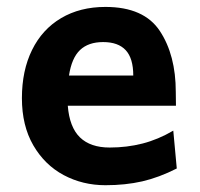

<svg xmlns="http://www.w3.org/2000/svg" viewBox="-20 -528 582 560"><path d="M177.7 -219.7Q182.6 -157.2 213.1 -127.4Q243.7 -97.7 299.8 -97.7Q350.1 -97.7 395.8 -109.4Q441.4 -121.1 485.4 -147L495.6 -36.6Q443.8 -10.3 394.8 1Q345.7 12.2 287.6 12.2Q221.2 12.2 165.8 -17.3Q110.4 -46.9 77.1 -104.2Q43.9 -161.6 43.9 -241.7Q43.9 -322.3 73.5 -382.3Q103 -442.4 158.2 -475.1Q213.4 -507.8 287.6 -507.8Q399.9 -507.8 446.3 -437.5Q492.7 -367.2 492.7 -259.8L493.2 -219.7ZM368.7 -307.6Q368.7 -357.9 346.7 -381.6Q324.7 -405.3 280.8 -405.3Q237.8 -405.3 213.4 -382.1Q189 -358.9 181.2 -307.6Z"/></svg>

Font: Lesson One
Style: Bold
Weight: 700
Designer: But Ko, Victor Gaultney, Annie Olsen, Julie Remington, Don Collingsworth, Eric Hays, Becca Hirsbrunner
Version: Version 1.100